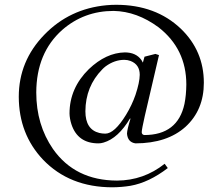

<svg xmlns="http://www.w3.org/2000/svg" viewBox="-20 -631 935 809"><path d="M568.8 -315.9Q568.8 -358.9 530.3 -374Q517.1 -378.9 503.9 -378.9Q462.9 -378.9 425.3 -351.6Q417 -345.2 411.1 -338.9Q340.3 -267.1 339.8 -162.1Q339.8 -85.4 398.4 -70.8Q410.6 -67.9 423.8 -67.9Q462.4 -67.9 511.2 -147.5Q536.1 -188.5 550.8 -231Q568.4 -283.7 568.8 -315.9ZM577.1 -74.2Q577.6 -63.5 587.9 -62Q729 -62 757.3 -193.4Q764.6 -229.5 765.1 -274.9Q765.1 -424.8 647.9 -516.1Q557.1 -583 459 -585Q334 -585 242.2 -504.9Q133.3 -408.2 132.8 -241.2Q132.8 -105.5 203.1 -3.4Q296.4 129.4 473.1 129.9Q585.4 129.4 673.8 59.1L687 77.1Q607.4 138.2 529.3 151.9Q494.1 157.7 454.1 158.2Q272.9 158.2 161.1 41.5Q59.6 -65.9 59.1 -223.1Q59.1 -374 167 -484.9Q272.9 -594.2 428.2 -608.9Q448.7 -610.8 469.2 -610.8Q636.2 -610.8 742.2 -509.8Q838.9 -416.5 838.9 -282.2Q838.9 -167.5 761.7 -96.7Q684.6 -27.3 550.8 -26.9Q518.1 -31.7 515.1 -67.9Q515.6 -85 529.8 -130.9L527.8 -131.8Q478 -48.3 416.5 -30.3Q405.3 -26.9 395 -26.9Q307.1 -26.9 280.8 -107.9Q273.4 -131.3 272.9 -152.8Q272.9 -259.8 354.5 -339.8Q426.8 -408.7 505.9 -410.2Q552.7 -410.2 575.7 -378.4Q579.6 -372.1 582 -367.2L588.9 -392.1L634.8 -403.8L649.9 -398.9L589.8 -141.1Q577.6 -86.9 577.1 -74.2Z"/></svg>

Font: Linux Libertine Display O
Style: Regular
Weight: 400
Designer: Philipp H. Poll
Foundry: Philipp H. Poll
Version: Version 5.0.9